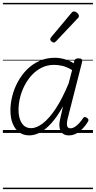

<svg xmlns="http://www.w3.org/2000/svg" viewBox="-20 -918 662 1326"><path d="M182 17Q142 17 113 -4Q84 -25 68 -63.5Q52 -102 52 -156Q52 -203 64.5 -253.5Q77 -304 102.5 -351.5Q128 -399 165 -436.5Q202 -474 250.5 -496.5Q299 -519 359 -519Q391 -519 425 -509.5Q459 -500 489 -481L493 -497Q496 -507 503 -511Q510 -515 522 -515Q539 -515 544.5 -508.5Q550 -502 547 -490L447 -98Q442 -76 442 -61.5Q442 -47 448 -39.5Q454 -32 466 -32Q481 -32 496.5 -41.5Q512 -51 526.5 -67Q541 -83 553 -101Q558 -109 564 -110Q570 -111 579 -105Q589 -99 590.5 -92.5Q592 -86 588 -79Q576 -58 556.5 -36Q537 -14 511.5 1.5Q486 17 456 17Q434 17 419.5 8.5Q405 0 398 -14.5Q391 -29 390 -49.5Q389 -70 395 -94Q400 -116 405 -138.5Q410 -161 415 -184Q376 -113 336 -68.5Q296 -24 257.5 -3.5Q219 17 182 17ZM108 -160Q108 -123 117.5 -94.5Q127 -66 146 -49.5Q165 -33 195 -33Q233 -33 277 -67Q321 -101 366 -169.5Q411 -238 454 -342L478 -434Q442 -456 411.5 -463Q381 -470 354 -470Q307 -470 268.5 -451Q230 -432 200 -399.5Q170 -367 149.5 -327Q129 -287 118.5 -244Q108 -201 108 -160ZM351 -624Q345 -624 336 -631.5Q327 -639 327 -646Q327 -650 328.5 -653.5Q330 -657 334 -662L472 -827Q477 -834 481.5 -836.5Q486 -839 492 -839Q498 -839 506 -834Q514 -829 519.5 -822Q525 -815 525 -808Q525 -803 523.5 -799.5Q522 -796 517 -792L368 -634Q359 -624 351 -624ZM0 378H622V388H0ZM0 -20H622V0H0ZM0 -505H622V-500H0ZM0 -898H622V-888H0Z"/></svg>

Font: Playwrite DE SAS Guides
Style: Regular
Weight: 400
Designer: Veronika Burian, José Scaglione
Foundry: TypeTogether
Version: Version 1.003